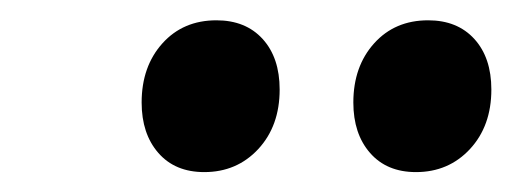

<svg xmlns="http://www.w3.org/2000/svg" viewBox="-20 -794 509 191"><path d="M183.2 -622.8Q154.1 -622.8 137.5 -641.9Q120.9 -660.9 120.9 -692Q120.9 -727.9 141.6 -750.9Q162.2 -773.8 195.3 -773.8Q224.4 -773.8 241.3 -755.2Q258.2 -736.6 258.2 -704.9Q258.2 -668.7 236.9 -645.7Q215.6 -622.8 183.2 -622.8ZM393.8 -622.8Q364.7 -622.8 348.1 -641.9Q331.5 -660.9 331.5 -692Q331.5 -727.9 352.2 -750.9Q372.8 -773.8 405.9 -773.8Q435 -773.8 451.9 -755.2Q468.8 -736.6 468.8 -704.9Q468.8 -668.7 447.5 -645.7Q426.2 -622.8 393.8 -622.8Z"/></svg>

Font: Bitter Thin
Style: Italic
Weight: 100
Italic angle: -9°
Designer: Sol Matas, and Bitter project Authors
Foundry: Sol Matas
Version: Version 2.002